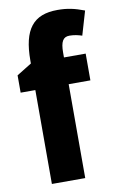

<svg xmlns="http://www.w3.org/2000/svg" viewBox="-87 -814 534 862"><g transform="rotate(-10 180.0 -382.5)"><path d="M329 -428V-550H230V-572C230 -622 242 -642 271 -642C291 -642 310 -638 328 -632L360 -741C315 -758 283 -765 238 -765C127 -765 79 -704 79 -562V-549L11 -507V-428H78V0H230V-428Z"/></g></svg>

Font: Noto Sans Lao Looped Condensed ExtraBold
Style: Regular
Weight: 800
Width: 3
Designer: Mark Frömberg, Ben Mitchell
Foundry: The Fontpad Ltd
Version: Version 1.002